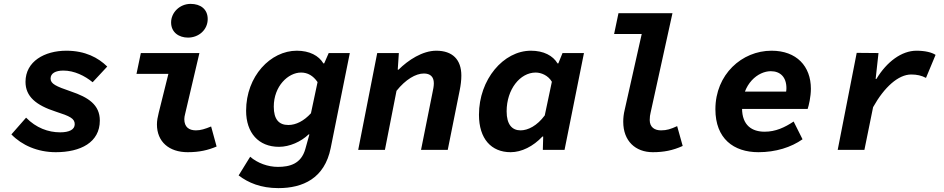

<svg xmlns="http://www.w3.org/2000/svg" viewBox="-20 -768 4840 984"><path d="M265.7 12C392.7 12 491.6 -37.9 491.6 -150.2C491.6 -231.3 432.2 -269.4 343.4 -299.4C266.8 -325.6 239.2 -338.4 239.2 -365.4C239.2 -392.5 265 -406.3 304.9 -406.3C361 -406.3 414.8 -379.3 454.8 -346.5L529.6 -426.9C483.5 -472.3 416.7 -508.1 320.1 -508.1C208.8 -508.1 110.7 -453.7 110.7 -348.5C110.7 -273.2 165.1 -228.6 265.3 -196.1C338.4 -172.7 363 -160.5 363 -131.5C363 -103.7 334.7 -89.8 288.3 -89.8C227 -89.8 165 -112.7 113.7 -165L38.4 -79.2C91.9 -23.7 173 12 265.7 12Z M941.9 12C1002.9 12 1046.9 1.2 1090.1 -17.1L1062 -119.8C1030.6 -107 1008.4 -99.9 984.2 -99.9C948.8 -99.9 924.6 -116.6 924.6 -157.5C924.6 -165.7 926.3 -174.6 928.6 -183.4L1002 -496.1H701.8L679.5 -389.4H843L793.4 -190C788 -168.5 784.3 -149.4 784.3 -130.2C784.3 -41.5 846.6 12 941.9 12ZM943.4 -575.3C999.5 -575.3 1044.5 -616.1 1044.5 -670.3C1044.5 -720.9 1007.8 -748.1 956.9 -748.1C901.1 -748.1 856.9 -703.8 856.9 -653.1C856.9 -600.8 898.5 -575.3 943.4 -575.3Z M1406.8 196.1C1531.7 196.1 1643.5 146.6 1674.8 -9.2L1772.8 -496.1H1664.6L1641.4 -443H1637.4C1614 -482.7 1566.4 -508.1 1501 -508.1C1366.8 -508.1 1241.3 -377.9 1241.3 -200.4C1241.3 -87.3 1305.1 -15.5 1409.6 -15.5C1464.4 -15.5 1522.6 -41.8 1561.6 -79.1H1565.6L1544.8 -4.3C1523.4 72.2 1464.2 87.3 1404.2 87.3C1353.1 87.3 1299.7 67.9 1262.1 35.3L1203 131C1252.1 168.6 1316.7 196.1 1406.8 196.1ZM1457.8 -127.4C1409.5 -127.4 1383.1 -156.2 1383.1 -221.4C1383.1 -326.9 1457.2 -396.2 1522.9 -396.2C1556.5 -396.2 1584.8 -380.3 1607.5 -347.3L1573.6 -187.5C1537.8 -148.3 1497.1 -127.4 1457.8 -127.4Z M1815.8 0H1952.7L2012.1 -302.5C2058.6 -360.6 2110.4 -391.3 2152.4 -391.3C2185 -391.3 2203.4 -374.7 2203.4 -341.1C2203.4 -326.3 2200.1 -309.7 2195.8 -289.7L2137.8 0H2274.7L2336.2 -306.4C2341.2 -331.2 2344.4 -356.9 2344.4 -380.6C2344.4 -463 2298.9 -508.1 2215.8 -508.1C2145.4 -508.1 2072 -460.2 2022.4 -410.8H2018.4L2024.1 -496.1H1913.2L1815.8 0Z M2597.1 12C2652.9 12 2712.5 -17.7 2759.9 -68.2H2763.9L2762 0H2873.3L2972.8 -496.1H2862.9L2841.4 -443H2837.4C2814 -482.7 2766.4 -508.1 2701 -508.1C2560.2 -508.1 2434.7 -361 2434.7 -179.8C2434.7 -56.6 2497.8 12 2597.1 12ZM2647.8 -99.9C2604.6 -99.9 2576.5 -129.6 2576.5 -197.5C2576.5 -310.2 2645.4 -396.2 2725.4 -396.2C2753.1 -396.2 2789 -382 2808.3 -349L2771.9 -176.6C2732.6 -123.2 2685.6 -99.9 2647.8 -99.9Z M3325.7 12C3380.9 12 3427.8 3.2 3478.8 -20L3450.4 -121.6C3417.5 -106.5 3397.5 -99.9 3367.6 -99.9C3335.2 -99.9 3309.8 -115.8 3309.8 -152.9C3309.8 -168.6 3311.8 -180 3314.1 -189.6L3426.4 -700.5H3149.7L3127.3 -593.7H3268.8L3181.8 -206.4C3176.1 -183.5 3174.1 -162.9 3174.1 -144C3174.1 -45 3237 12 3325.7 12Z M3867.1 12C3955.7 12 4034.6 -13.1 4093 -54.2L4047.4 -145.2C4001.7 -115 3955.5 -93 3898.7 -93C3835.2 -93 3783 -124.2 3783 -213.5C3783 -340.8 3866.5 -403.1 3930.2 -403.1C3979.1 -403.1 4010.4 -372.7 4010.4 -316.2C4010.4 -303.3 4007.7 -289.5 4004.4 -277.7L4043.6 -298.4H3763.7L3748.7 -209.6H4119.2C4124.9 -226.2 4135.8 -271.9 4135.8 -313.2C4135.8 -428.4 4062.6 -508.1 3934.2 -508.1C3782.2 -508.1 3646.4 -386.7 3646.4 -208.1C3646.4 -57.7 3739.7 12 3867.1 12Z M4273.2 0H4410.1L4454.6 -218.8C4511.9 -321.6 4584.2 -386.2 4649.8 -386.2C4678.9 -386.2 4702.9 -380.9 4725.7 -368.8L4774.8 -486.7C4755.4 -499.8 4720.2 -508.1 4676.8 -508.1C4601.1 -508.1 4524.6 -451.6 4471.7 -363.6H4467.7L4482.3 -496.1L4370.6 -497.1L4273.2 0Z"/></svg>

Font: Source Code Variable
Style: Italic
Weight: 400
Italic angle: -11°
Monospace: yes
Designer: Paul D. Hunt, Teo Tuominen
Foundry: Adobe Systems Incorporated
Version: Version 1.005;PS 1.0;hotconv 16.6.54;makeotf.lib2.5.65590